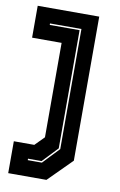

<svg xmlns="http://www.w3.org/2000/svg" viewBox="-85 -588 522 836"><g transform="rotate(10 176.5 -170.0)"><path d="M12.5 200V59H103L143 18.5V-399H12.5V-540H284.5V97L181.5 200ZM86.5 129.5H149L217.5 57.5V-473.5H78.5V-467H210.5V55.5L146.5 123H86.5Z"/></g></svg>

Font: Tourney Thin ExtraBold
Style: Regular
Weight: 800
Version: Version 1.015